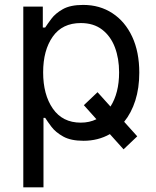

<svg xmlns="http://www.w3.org/2000/svg" viewBox="-20 -573 649 797"><path d="M76.7 204.5V-545.5H157.7V-458.8H167.6Q176.8 -473 193.4 -495.2Q209.9 -517.4 240.9 -535Q272 -552.6 325.3 -552.6Q394.2 -552.6 446.7 -518.1Q499.3 -483.7 528.8 -420.5Q558.2 -357.2 558.2 -271.3Q558.2 -207.4 541.7 -155.7Q525.2 -104 495.4 -67.5L549.7 -7.1L492.9 46.9L436.1 -16.3Q387.1 11.4 326.7 11.4Q274.1 11.4 242.5 -6.2Q210.9 -23.8 193.9 -46.3Q176.8 -68.9 167.6 -83.8H160.5V204.5ZM384.9 -190.3 438.6 -130.7Q474.4 -186.8 474.4 -272.7Q474.4 -330.3 456.9 -376.6Q439.3 -422.9 403.9 -450.1Q368.6 -477.3 315.3 -477.3Q238.6 -477.3 198.9 -420.8Q159.1 -364.3 159.1 -272.7Q159.1 -180 199.4 -122Q239.7 -63.9 315.3 -63.9Q351.2 -63.9 380.3 -78.1L328.1 -136.4Z"/></svg>

Font: Inter UI
Style: Regular
Weight: 400
Designer: Rasmus Andersson
Foundry: rsms
Version: 3.2;8d6f07862